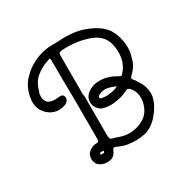

<svg xmlns="http://www.w3.org/2000/svg" viewBox="-88 -349 405 421"><g transform="rotate(-30 114.5 -138.0)"><path d="M193.4 -264.6Q210.9 -255.9 221.7 -241.2Q231.4 -225.6 234.4 -206.1Q235.4 -199.2 235.4 -192.4Q235.4 -179.7 231.4 -168Q227.5 -149.4 211.9 -134.8Q209 -131.8 208 -129.9Q208 -127 210.9 -124Q213.9 -121.1 215.8 -117.2Q216.8 -114.3 219.7 -111.3Q231.4 -91.8 228.5 -72.3Q224.6 -52.7 210 -35.2Q194.3 -14.6 172.9 -8.8Q151.4 -3.9 127.9 -7.8Q121.1 -8.8 114.3 -11.7Q108.4 -13.7 102.5 -16.6Q99.6 -17.6 98.6 -16.6Q97.7 -16.6 95.7 -13.7Q91.8 -2.9 83 2Q77.1 3.9 70.3 3.9Q66.4 3.9 62.5 2.9Q54.7 1 49.8 -3.9Q44.9 -8.8 43.9 -15.6Q43 -23.4 45.9 -30.3Q48.8 -36.1 55.7 -40Q59.6 -42 62.5 -43Q66.4 -43.9 69.3 -43.9Q75.2 -43.9 76.2 -45.9Q77.1 -48.8 77.1 -52.7Q77.1 -101.6 77.1 -150.4Q76.2 -199.2 76.2 -248Q76.2 -254.9 75.2 -255.9Q74.2 -256.8 67.4 -253.9Q49.8 -248 36.1 -236.3Q23.4 -224.6 18.6 -205.1Q17.6 -204.1 17.6 -203.1Q17.6 -202.1 16.6 -200.2Q14.6 -183.6 23.4 -176.8Q32.2 -170.9 46.9 -172.9Q52.7 -173.8 57.6 -172.9Q61.5 -170.9 62.5 -166Q63.5 -162.1 60.5 -157.2Q57.6 -153.3 52.7 -151.4Q28.3 -142.6 8.8 -159.2Q-5.9 -172.9 -5.9 -192.4Q-5.9 -197.3 -4.9 -203.1Q0 -231.4 18.6 -248Q36.1 -265.6 62.5 -274.4Q78.1 -279.3 92.8 -279.3Q107.4 -279.3 121.1 -280.3Q123 -280.3 125 -280.3Q143.6 -280.3 159.2 -277.3Q176.8 -273.4 193.4 -264.6ZM99.6 -149.4Q99.6 -124 99.6 -98.6Q99.6 -73.2 99.6 -46.9Q99.6 -43.9 100.6 -41Q100.6 -37.1 105.5 -36.1Q113.3 -34.2 121.1 -31.2Q128.9 -28.3 137.7 -27.3Q160.2 -25.4 179.7 -36.1Q198.2 -45.9 204.1 -71.3Q206.1 -82 204.1 -91.8Q202.1 -101.6 194.3 -110.4Q191.4 -112.3 189.5 -113.3Q186.5 -113.3 183.6 -111.3Q169.9 -104.5 155.3 -102.5Q140.6 -99.6 126 -102.5Q115.2 -104.5 110.4 -111.3Q104.5 -117.2 103.5 -127Q102.5 -137.7 110.4 -146.5Q118.2 -154.3 130.9 -158.2Q145.5 -161.1 159.2 -158.2Q172.9 -155.3 185.5 -147.5Q187.5 -146.5 189.5 -145.5Q191.4 -143.6 194.3 -146.5Q215.8 -168 211.9 -203.1Q209 -238.3 174.8 -250Q158.2 -255.9 141.6 -257.8Q124 -259.8 107.4 -258.8Q102.5 -257.8 100.6 -256.8Q98.6 -255.9 98.6 -250Q98.6 -224.6 98.6 -200.2Q98.6 -174.8 98.6 -149.4Q98.6 -149.4 99.6 -149.4Q99.6 -149.4 99.6 -149.4ZM130.9 -133.8Q128.9 -132.8 127.9 -131.8Q126 -130.9 126 -127.9Q126 -126 127.9 -125Q129.9 -124 131.8 -124Q142.6 -122.1 152.3 -124Q162.1 -125 171.9 -129.9Q162.1 -134.8 151.4 -136.7Q141.6 -138.7 130.9 -133.8ZM66.4 -19.5Q65.4 -17.6 67.4 -17.6Q69.3 -17.6 70.3 -17.6Q73.2 -17.6 74.2 -17.6Q76.2 -18.6 76.2 -21.5Q76.2 -22.5 75.2 -22.5Q73.2 -22.5 72.3 -22.5Q71.3 -22.5 68.4 -22.5Q66.4 -22.5 66.4 -19.5Z"/></g></svg>

Font: Chain Script-Pehr4
Style: Regular
Weight: 400
Designer: Pehr
Version: Version 1.0